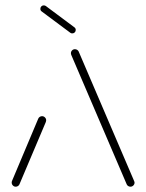

<svg xmlns="http://www.w3.org/2000/svg" viewBox="-20 -704 551 724"><path d="M39.3 0Q33 0 28.5 -4.6Q24.1 -9.3 24.1 -15.6Q24.1 -18.9 25.2 -21.5L124.4 -257Q126.3 -261.1 130.2 -263.5Q134.1 -265.9 138.5 -265.9Q144.8 -265.9 149.4 -261.3Q154.1 -256.7 154.1 -250.4Q154.1 -247.4 153 -244.4L53.3 -8.9Q51.5 -4.8 47.6 -2.4Q43.7 0 39.3 0ZM487.4 -15.6Q487.4 -9.3 482.8 -4.6Q478.1 0 471.9 0Q467.4 0 463.5 -2.4Q459.6 -4.8 457.8 -8.9L249.6 -494.8Q247.4 -499.6 247.4 -503.3Q247.4 -509.6 251.9 -514.1Q256.3 -518.5 262.6 -518.5Q267 -518.5 270.9 -516.1Q274.8 -513.7 276.7 -509.6L484.8 -23.7Q487.4 -18.1 487.4 -15.6ZM132.2 -670.7Q132.2 -676.3 135.9 -680Q139.6 -683.7 144.8 -683.7Q149.3 -683.7 152.6 -681.5L260.4 -601.1Q265.6 -597.4 265.6 -591.1Q265.6 -585.6 261.9 -581.9Q258.1 -578.1 252.6 -578.1Q247.8 -578.1 245.2 -580.4L137.4 -660.7Q132.2 -664.1 132.2 -670.7Z"/></svg>

Font: 26F Galaxy Hebrew Ultra Light
Style: Regular
Weight: 200
Designer: C₂₉H₂₅N₃O₅
Version: Version 1.000